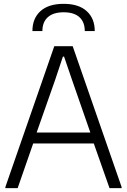

<svg xmlns="http://www.w3.org/2000/svg" viewBox="-20 -981 663 1001"><path d="M8 -6 263 -740H359L614 -6V0H551L469 -233H153L72 0H8ZM451 -290 355 -566 314 -686H308L268 -566L171 -290ZM422 -819Q422 -866 394 -891.5Q366 -917 312 -917Q258 -917 229.5 -891.5Q201 -866 201 -819H149Q149 -885 191 -923Q233 -961 312 -961Q390 -961 432 -923Q474 -885 474 -819Z"/></svg>

Font: Encode Sans Narrow
Style: Light
Weight: 300
Designer: Pablo Impallari, Andres Torresi
Foundry: Pablo Impallari, Andres Torresi
Version: Version 1.000; ttfautohint (v1.00) -l 8 -r 50 -G 200 -x 14 -